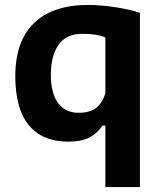

<svg xmlns="http://www.w3.org/2000/svg" viewBox="-20 -559 659 778"><path d="M547 199H407V-50H395Q375 -19 342.5 -2Q310 15 257 15Q152 15 97 -51.5Q42 -118 42 -251Q42 -392 118 -465.5Q194 -539 337 -539Q367 -539 397.5 -536Q428 -533 455.5 -528.5Q483 -524 506.5 -518.5Q530 -513 547 -507ZM298 -102Q345 -102 370 -122Q395 -142 407 -181V-407Q389 -415 366 -418.5Q343 -422 314 -422Q248 -422 217 -377Q186 -332 186 -257Q186 -182 215 -142Q244 -102 298 -102Z"/></svg>

Font: PT Sans Caption
Style: Bold
Weight: 700
Designer: A.Korolkova, O.Umpeleva, V.Yefimov
Foundry: ParaType Ltd
Version: Version 2.003W OFL